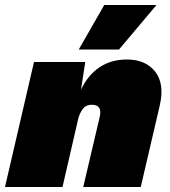

<svg xmlns="http://www.w3.org/2000/svg" viewBox="-40 -748 678 768"><path d="M-20 0 96 -500H301L284 -389Q311 -447 357.5 -478.5Q404 -510 467 -510Q543 -510 581 -461Q619 -412 599 -326L523 0H293L359 -281Q370 -329 327 -329Q304 -329 291 -312Q278 -295 272 -269L210 0ZM377 -728H586L436 -550H275Z"/></svg>

Font: Prodigy Sans Black
Style: Italic
Weight: 900
Italic angle: -13°
Designer: Wei Huang
Foundry: Wei Huang
Version: Version 1.003; ttfautohint (v1.8.3)